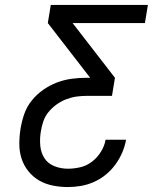

<svg xmlns="http://www.w3.org/2000/svg" viewBox="-20 -755 640 775"><path d="M254 0Q223 0 193 -6Q163 -12 138 -26.5Q113 -41 94.5 -64Q76 -87 67 -115Q58 -143 58 -174Q58 -205 63 -236Q68 -266 78 -295Q88 -324 108 -349Q128 -374 154.5 -392.5Q181 -411 210 -422Q239 -433 269 -437Q299 -441 329 -441H344L173 -662L185 -735H577L565 -662H273L444 -441L432 -368H329Q308 -368 287.5 -365Q267 -362 246.5 -354Q226 -346 208 -333Q190 -320 176 -303Q162 -286 155 -265.5Q148 -245 145 -225Q140 -196 142.5 -167.5Q145 -139 159 -117Q173 -95 199 -84.5Q225 -74 254 -74Q279 -74 304.5 -80Q330 -86 351.5 -102.5Q373 -119 387.5 -142.5Q402 -166 406 -191H489Q484 -164 473 -138.5Q462 -113 445.5 -90.5Q429 -68 407 -50Q385 -32 359 -20.5Q333 -9 306.5 -4.5Q280 0 254 0Z"/></svg>

Font: Iosevka Custom Oblique
Style: Regular
Weight: 400
Italic angle: -9°
Designer: Belleve Invis
Foundry: Belleve Invis
Version: Version 27.0.1